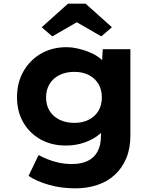

<svg xmlns="http://www.w3.org/2000/svg" viewBox="-20 -800 852 1050"><path d="M393 230Q314 230 246.5 210.5Q179 191 136 162L191 48Q213 60 240.5 71Q268 82 301 89.5Q334 97 373 97Q424 97 459.5 80Q495 63 513.5 28.5Q532 -6 532 -56V-129L563 -124Q555 -92 523 -65Q491 -38 443 -21Q395 -4 341 -4Q262 -4 202 -37.5Q142 -71 107.5 -130.5Q73 -190 73 -268Q73 -348 108 -409.5Q143 -471 204 -506.5Q265 -542 345 -542Q372 -542 401.5 -535.5Q431 -529 459.5 -518.5Q488 -508 511.5 -492.5Q535 -477 550.5 -458.5Q566 -440 568 -419L535 -411L542 -531H693V-59Q693 12 670.5 65.5Q648 119 608 156Q568 193 512.5 211.5Q457 230 393 230ZM387 -128Q432 -128 466 -145.5Q500 -163 518.5 -194Q537 -225 537 -267Q537 -309 518.5 -340.5Q500 -372 466 -389.5Q432 -407 387 -407Q340 -407 305 -389.5Q270 -372 251 -340.5Q232 -309 232 -267Q232 -225 251 -194Q270 -163 305 -145.5Q340 -128 387 -128ZM266 -601 208 -651 352 -780H448L592 -651L534 -601L385 -687H415Z"/></svg>

Font: Lexend Exa
Style: Bold
Weight: 700
Designer: Bonnie Shaver-Troup, Thomas Jockin
Foundry: Lexend
Version: Version 1.007